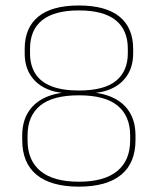

<svg xmlns="http://www.w3.org/2000/svg" viewBox="-20 -669 575 700"><path d="M267.5 11.5Q216.5 11.5 177.8 0.5Q139 -10.5 113 -32Q87 -53.5 74 -85.2Q61 -117 61 -158.5V-174.5Q61 -223 81 -257Q101 -291 137.8 -310Q174.5 -329 224.5 -332.5V-329Q178 -331 143.2 -348.5Q108.5 -366 89.2 -398Q70 -430 70 -475V-490.5Q70 -568 119.8 -608.5Q169.5 -649 267.5 -649Q365.5 -649 415.5 -608.5Q465.5 -568 465.5 -490.5V-475Q465.5 -430 446.2 -398Q427 -366 392.2 -348.5Q357.5 -331 310.5 -329V-332.5Q361 -329 397.8 -310Q434.5 -291 454.2 -257Q474 -223 474 -174.5V-158.5Q474 -117 461 -85.2Q448 -53.5 422 -32Q396 -10.5 357.5 0.5Q319 11.5 267.5 11.5ZM267.5 -6.5Q360 -6.5 407.2 -45.2Q454.5 -84 454.5 -157V-175.5Q454.5 -246 408.8 -283.8Q363 -321.5 267.5 -321.5Q172 -321.5 126.2 -283.8Q80.5 -246 80.5 -175.5V-157Q80.5 -84 127.8 -45.2Q175 -6.5 267.5 -6.5ZM267.5 -339Q359.5 -339 402.8 -374.2Q446 -409.5 446 -474.5V-491.5Q446 -560 401.5 -595.5Q357 -631 267.5 -631Q178.5 -631 134 -595.5Q89.5 -560 89.5 -491.5V-474.5Q89.5 -431.5 108.5 -401Q127.5 -370.5 167 -354.8Q206.5 -339 267.5 -339Z"/></svg>

Font: Anek Tamil Medium Thin
Style: Regular
Weight: 250
Version: Version 1.003